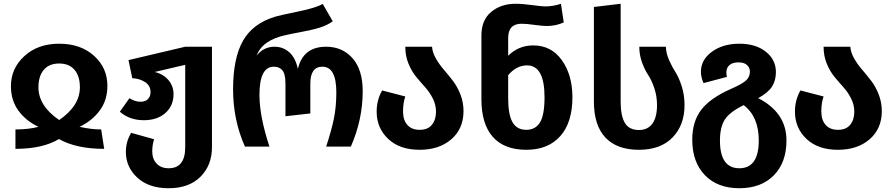

<svg xmlns="http://www.w3.org/2000/svg" viewBox="-20 -778 4738 1019"><path d="M38 -321Q38 -415 109.5 -480.5Q181 -546 294 -546Q408 -546 479 -482Q550 -418 550 -322Q550 -246 509 -191Q468 -136 402 -105Q464 -91 517 -91L533 12Q385 12 293 -40Q206 12 62 12V-91Q133 -91 184 -105Q118 -136 78 -190.5Q38 -245 38 -321ZM184 -315Q184 -216 294 -141Q404 -216 404 -315Q404 -374 375.5 -407.5Q347 -441 294 -441Q241 -441 212.5 -407.5Q184 -374 184 -315Z M963 -530H1105V3Q1105 99 1044 160Q983 221 875 221Q770 221 709 165Q648 109 648 28Q648 -26 676 -73L798 -39Q788 -9 788 25Q788 66 811.5 90.5Q835 115 875 115Q963 115 963 3V-434L801 -396Q847 -385 874 -353Q901 -321 901 -278Q901 -217 858 -178.5Q815 -140 743 -140Q668 -140 616 -185L667 -257Q696 -238 726 -238Q751 -238 765 -252Q779 -266 779 -289Q779 -323 750.5 -342Q722 -361 682 -363L662 -459Z M1280 0Q1217 -141 1217 -304Q1217 -469 1269.5 -561.5Q1322 -654 1442 -690Q1470 -698 1563 -717Q1656 -736 1693 -757L1746 -665Q1717 -644 1679 -632Q1641 -620 1579.5 -608.5Q1518 -597 1498 -592Q1373 -566 1342 -483Q1379 -530 1437 -530Q1482 -530 1515 -501Q1548 -472 1561 -412Q1588 -530 1711 -530Q1797 -530 1851 -469Q1905 -408 1905 -294Q1905 -143 1842 0H1711Q1739 -85 1752 -148Q1765 -211 1765 -288Q1765 -424 1691 -424Q1627 -424 1627 -334V-176L1495 -161V-334Q1495 -385 1479 -404.5Q1463 -424 1433 -424Q1357 -424 1357 -274Q1357 -161 1410 0Z M2273 -530Q2275 -500 2292.5 -469Q2310 -438 2334.5 -409.5Q2359 -381 2383 -350Q2407 -319 2423.5 -277Q2440 -235 2440 -188Q2440 -95 2375.5 -39Q2311 17 2207 17Q2101 17 2040 -41Q1979 -99 1979 -185Q1979 -247 2008 -298L2131 -266Q2119 -232 2119 -186Q2119 -141 2142 -115Q2165 -89 2207 -89Q2251 -89 2272.5 -116Q2294 -143 2294 -185Q2294 -222 2277 -255.5Q2260 -289 2236 -315.5Q2212 -342 2188.5 -370.5Q2165 -399 2148 -440Q2131 -481 2131 -530Z M2810 -537Q2906 -537 2962 -458.5Q3018 -380 3018 -262Q3018 -128 2953.5 -55.5Q2889 17 2773 17Q2656 17 2595.5 -51.5Q2535 -120 2535 -251V-586Q2534 -671 2586.5 -714.5Q2639 -758 2716 -758Q2753 -758 2803.5 -751Q2854 -744 2874 -744Q2916 -744 2957 -758L2972 -659Q2930 -640 2883 -640Q2858 -640 2816 -646Q2774 -652 2748 -652Q2677 -652 2677 -576V-482Q2732 -537 2810 -537ZM2773 -89Q2822 -89 2846 -128.5Q2870 -168 2870 -262Q2870 -431 2777 -431Q2721 -431 2677 -379V-257Q2677 -170 2700 -129.5Q2723 -89 2773 -89Z M3132 -239V-741L3274 -758V-238Q3274 -163 3296.5 -125.5Q3319 -88 3371 -88Q3418 -88 3442.5 -122Q3467 -156 3467 -220Q3467 -268 3452.5 -310.5Q3438 -353 3420 -380Q3402 -407 3387.5 -446.5Q3373 -486 3373 -530H3514Q3515 -495 3531 -459Q3547 -423 3565 -395Q3583 -367 3598 -320.5Q3613 -274 3613 -220Q3613 -114 3549.5 -48.5Q3486 17 3371 17Q3254 17 3193 -48Q3132 -113 3132 -239Z M4004 -257Q4154 -180 4154 -33Q4154 85 4086.5 153Q4019 221 3904 221Q3788 221 3721 151.5Q3654 82 3654 -36Q3654 -133 3701.5 -195Q3749 -257 3857 -305Q3921 -333 3940.5 -352Q3960 -371 3960 -398Q3960 -419 3944.5 -433Q3929 -447 3900 -447Q3868 -447 3851.5 -432.5Q3835 -418 3835 -394Q3835 -380 3838 -370L3714 -337Q3700 -368 3700 -397Q3700 -461 3758.5 -503.5Q3817 -546 3904 -546Q3991 -546 4044.5 -503.5Q4098 -461 4098 -395Q4098 -352 4078 -319.5Q4058 -287 4004 -257ZM4007 -33Q4007 -159 3927 -220Q3853 -184 3827 -143.5Q3801 -103 3801 -32Q3801 115 3904 115Q4007 115 4007 -33Z M4493 -530Q4495 -500 4512.5 -469Q4530 -438 4554.5 -409.5Q4579 -381 4603 -350Q4627 -319 4643.5 -277Q4660 -235 4660 -188Q4660 -95 4595.5 -39Q4531 17 4427 17Q4321 17 4260 -41Q4199 -99 4199 -185Q4199 -247 4228 -298L4351 -266Q4339 -232 4339 -186Q4339 -141 4362 -115Q4385 -89 4427 -89Q4471 -89 4492.5 -116Q4514 -143 4514 -185Q4514 -222 4497 -255.5Q4480 -289 4456 -315.5Q4432 -342 4408.5 -370.5Q4385 -399 4368 -440Q4351 -481 4351 -530Z"/></svg>

Font: FiraGO SemiBold
Style: Regular
Weight: 600
Designer: bBox Type
Foundry: bBox Type GmbH
Version: Version 1.001;PS 001.001;hotconv 1.0.88;makeotf.lib2.5.64775